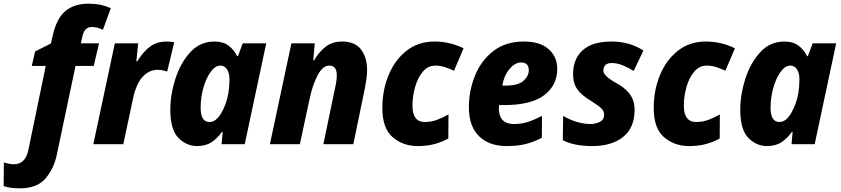

<svg xmlns="http://www.w3.org/2000/svg" viewBox="-121 -785 4578 1045"><path d="M-12 240Q80 240 126 187Q172 134 188 58L290 -426H389L418 -549H319L326 -580Q336 -638 378 -638Q409 -638 439 -623L482 -740Q430 -765 361 -765Q283 -765 234.5 -724.5Q186 -684 165 -587L156 -548L70 -505L52 -426H128L33 33Q17 109 -46 109Q-68 109 -100 99L-101 228Q-67 240 -12 240Z M387 0H550L602 -244Q619 -327 654.5 -366Q690 -405 737 -405Q753 -405 766.5 -402Q780 -399 789 -396L827 -554Q812 -559 786 -559Q734 -559 696.5 -532Q659 -505 626 -451H621L631 -549H504Z M1019 -121Q971 -121 971 -199Q971 -253 985.5 -305.5Q1000 -358 1025 -393Q1050 -428 1079 -428Q1102 -428 1115 -407Q1128 -386 1128 -353Q1128 -316 1122 -277Q1111 -217 1083 -169Q1055 -121 1019 -121ZM952 10Q999 10 1031 -11.5Q1063 -33 1087 -67H1091L1085 0H1211L1328 -549H1200L1174 -479H1170Q1152 -515 1122.5 -537Q1093 -559 1046 -559Q968 -559 914.5 -500.5Q861 -442 833.5 -356Q806 -270 806 -188Q806 -79 850 -34.5Q894 10 952 10Z M1348 0H1511L1563 -242Q1580 -324 1608 -376Q1636 -428 1671 -428Q1712 -428 1712 -376Q1712 -347 1704 -313L1639 0H1802L1865 -305Q1870 -331 1873.5 -356.5Q1877 -382 1877 -404Q1877 -472 1844 -515.5Q1811 -559 1741 -559Q1689 -559 1652.5 -531.5Q1616 -504 1588 -456H1584L1592 -549H1465Z M2152 10Q2204 10 2244 -1Q2284 -12 2319 -31L2320 -162Q2286 -143 2255.5 -132Q2225 -121 2191 -121Q2124 -121 2124 -210Q2124 -260 2138 -310.5Q2152 -361 2180 -394.5Q2208 -428 2249 -428Q2276 -428 2301 -419.5Q2326 -411 2350 -400L2402 -522Q2328 -559 2243 -559Q2156 -559 2092.5 -509.5Q2029 -460 1994.5 -377.5Q1960 -295 1960 -197Q1960 -86 2016.5 -38Q2073 10 2152 10Z M2636 10Q2698 10 2742 -1.5Q2786 -13 2828 -35L2829 -154Q2785 -132 2751 -121Q2717 -110 2676 -110Q2594 -110 2594 -197Q2594 -207 2595 -213H2620Q2770 -213 2841 -267Q2912 -321 2912 -410Q2912 -476 2865 -517.5Q2818 -559 2731 -559Q2631 -559 2564.5 -507.5Q2498 -456 2464.5 -374Q2431 -292 2431 -201Q2431 -98 2486 -44Q2541 10 2636 10ZM2613 -319Q2621 -371 2651 -408Q2681 -445 2715 -445Q2757 -445 2757 -403Q2757 -371 2728 -345Q2699 -319 2629 -319Z M3103 10Q3207 10 3269.5 -39Q3332 -88 3333 -185Q3333 -239 3305.5 -274.5Q3278 -310 3228 -336Q3163 -373 3163 -400Q3163 -442 3209 -442Q3238 -442 3269.5 -429Q3301 -416 3328 -399L3381 -510Q3305 -559 3208 -559Q3104 -559 3051.5 -512.5Q2999 -466 2998 -383Q2998 -331 3021.5 -298.5Q3045 -266 3094 -237Q3140 -208 3153.5 -193.5Q3167 -179 3167 -161Q3167 -132 3142.5 -121Q3118 -110 3095 -110Q3020 -110 2944 -154L2942 -22Q3003 10 3103 10Z M3629 10Q3681 10 3721 -1Q3761 -12 3796 -31L3797 -162Q3763 -143 3732.5 -132Q3702 -121 3668 -121Q3601 -121 3601 -210Q3601 -260 3615 -310.5Q3629 -361 3657 -394.5Q3685 -428 3726 -428Q3753 -428 3778 -419.5Q3803 -411 3827 -400L3879 -522Q3805 -559 3720 -559Q3633 -559 3569.5 -509.5Q3506 -460 3471.5 -377.5Q3437 -295 3437 -197Q3437 -86 3493.5 -38Q3550 10 3629 10Z M4121 -121Q4073 -121 4073 -199Q4073 -253 4087.5 -305.5Q4102 -358 4127 -393Q4152 -428 4181 -428Q4204 -428 4217 -407Q4230 -386 4230 -353Q4230 -316 4224 -277Q4213 -217 4185 -169Q4157 -121 4121 -121ZM4054 10Q4101 10 4133 -11.5Q4165 -33 4189 -67H4193L4187 0H4313L4430 -549H4302L4276 -479H4272Q4254 -515 4224.5 -537Q4195 -559 4148 -559Q4070 -559 4016.5 -500.5Q3963 -442 3935.5 -356Q3908 -270 3908 -188Q3908 -79 3952 -34.5Q3996 10 4054 10Z"/></svg>

Font: Noto Sans Display Extra
Style: Italic
Weight: 800
Italic angle: -12°
Designer: Monotype Design Team
Foundry: Monotype Imaging Inc.
Version: Version 1.900